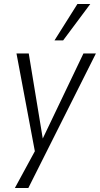

<svg xmlns="http://www.w3.org/2000/svg" viewBox="-20 -755 497 955"><path d="M54 180 160 -15 158 22 62 -489H123L195 -52H186L395 -489H457L121 180ZM251 -554 365 -735H429L294 -554Z"/></svg>

Font: Nunito Sans 10pt Condensed Light
Style: Italic
Weight: 300
Width: 3
Italic angle: -9°
Designer: Vernon Adams
Foundry: Vernon Adams
Version: Version 3.101;gftools[0.9.27]